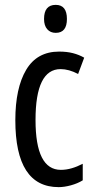

<svg xmlns="http://www.w3.org/2000/svg" viewBox="-20 -759 387 789"><path d="M221 10Q43 10 43 -265Q43 -397 87.5 -472Q132 -547 223 -547Q255 -547 280 -540.5Q305 -534 326 -522L301 -455Q263 -475 229 -475Q126 -475 126 -266Q126 -61 230 -61Q252 -61 274.5 -67.5Q297 -74 320 -86V-18Q299 -5 271.5 2.5Q244 10 221 10ZM209 -739Q255 -739 255 -681Q255 -624 209 -624Q187 -624 174 -639Q161 -654 161 -681Q161 -739 209 -739Z"/></svg>

Font: Noto Sans Ethiopic ExtraCondensed
Style: Regular
Weight: 400
Width: 2
Designer: Monotype Design Team
Foundry: Monotype Imaging Inc.
Version: Version 2.102; ttfautohint (v1.8.4.7-5d5b)